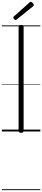

<svg xmlns="http://www.w3.org/2000/svg" viewBox="-20 -1414 454 2065"><path d="M207 14Q193 14 186.5 9Q180 4 180 -5V-1127Q180 -1137 186.5 -1141.5Q193 -1146 207 -1146Q220 -1146 227 -1141.5Q234 -1137 234 -1127V-5Q234 4 227.5 9Q221 14 207 14ZM148 -1199Q141 -1199 132 -1208Q123 -1217 123 -1224Q123 -1226 124 -1229.5Q125 -1233 129 -1237L295 -1385Q299 -1389 302 -1391.5Q305 -1394 310 -1394Q317 -1394 324.5 -1388.5Q332 -1383 337.5 -1375.5Q343 -1368 343 -1361Q343 -1356 341.5 -1353Q340 -1350 335 -1346L162 -1206Q157 -1203 154.5 -1201Q152 -1199 148 -1199ZM0 621H414V631H0ZM0 -20H414V0H0ZM0 -505H414V-500H0ZM0 -1141H414V-1131H0Z"/></svg>

Font: Playwrite BR Guides
Style: Regular
Weight: 400
Designer: Veronika Burian, José Scaglione
Foundry: TypeTogether
Version: Version 1.003